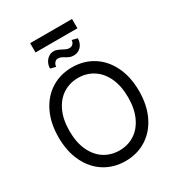

<svg xmlns="http://www.w3.org/2000/svg" viewBox="-231 -1140 1188 1291"><g transform="rotate(-30 363.5 -494.0)"><path d="M363.3 9.8Q272.5 9.8 201.7 -34.7Q130.9 -79.1 90.8 -161.4Q50.8 -243.7 50.8 -353.5Q50.8 -463.4 90.8 -545.7Q130.9 -627.9 201.7 -672.4Q272.5 -716.8 363.3 -716.8Q453.6 -716.8 524.7 -672.4Q595.7 -627.9 635.7 -545.7Q675.8 -463.4 675.8 -353.5Q675.8 -243.7 635.7 -161.4Q595.7 -79.1 524.7 -34.7Q453.6 9.8 363.3 9.8ZM363.3 -634.8Q298.3 -634.8 246.8 -602.1Q195.3 -569.3 165.5 -505.9Q135.7 -442.4 135.7 -353.5Q135.7 -264.6 165.5 -201.2Q195.3 -137.7 246.8 -105Q298.3 -72.3 363.3 -72.3Q428.2 -72.3 479.7 -105Q531.2 -137.7 561 -201.2Q590.8 -264.6 590.8 -353.5Q590.8 -442.4 561 -505.9Q531.2 -569.3 479.7 -602.1Q428.2 -634.8 363.3 -634.8ZM416 -779.3Q398.4 -779.3 385.5 -784.4Q372.6 -789.6 357.4 -798.8Q344.7 -807.1 334.2 -811.3Q323.7 -815.4 310.5 -815.4Q295.9 -815.4 285.2 -802.2Q274.4 -789.1 274.4 -772.5L232.4 -783.2Q232.4 -806.2 242.7 -826.7Q252.9 -847.2 270.8 -859.6Q288.6 -872.1 310.5 -872.1Q324.7 -872.1 336.7 -867.7Q348.6 -863.3 365.2 -854.5Q380.9 -845.7 391.8 -841.3Q402.8 -836.9 416 -836.9Q431.6 -836.9 442.9 -848.4Q454.1 -859.9 454.1 -877L496.1 -866.2Q496.1 -842.8 486.1 -822.8Q476.1 -802.7 457.8 -791Q439.5 -779.3 416 -779.3ZM527.3 -925.8H202.1V-998H527.3Z"/></g></svg>

Font: Pretendard Std
Style: Regular
Weight: 400
Designer: Base glyphs from Inter by Rasmus Andersson; Hangeul glyphs from Noto Sans CJK(Source Han Sans) by Jang Soo-young and Kan
Foundry: Kil Hyung-jin
Version: Version 1.309